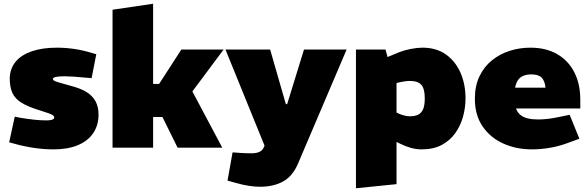

<svg xmlns="http://www.w3.org/2000/svg" viewBox="-20 -790 3139 1027"><path d="M266 9Q215 9 161 1Q107 -7 54 -22L29 -29L59 -166L83 -161Q124 -154 160 -150Q196 -146 230 -146Q249 -146 259.5 -150Q270 -154 270 -162Q270 -168 263.5 -173Q257 -178 240.5 -184Q224 -190 195 -199Q132 -218 96.5 -239.5Q61 -261 46.5 -292.5Q32 -324 32 -372Q34 -425 64.5 -461Q95 -497 151 -516Q207 -535 285 -535Q331 -535 378.5 -528Q426 -521 481 -504L495 -500L470 -372L446 -374Q406 -378 375 -380Q344 -382 324 -382Q296 -382 279.5 -378.5Q263 -375 263 -368Q263 -363 268.5 -359Q274 -355 294.5 -349Q315 -343 358 -331Q410 -318 443 -297.5Q476 -277 491.5 -247.5Q507 -218 507 -177Q507 -119 478 -77Q449 -35 395.5 -13Q342 9 266 9Z M582 0V-738L799 -770V-341H831L950 -525H1176L907 -164H799V0ZM930 0 844 -174 984 -348 1169 0Z M1371 209Q1347 209 1314.5 204.5Q1282 200 1240 188L1197 176L1224 25L1266 28Q1282 29 1296.5 29.5Q1311 30 1325 30Q1352 30 1368.5 22Q1385 14 1392 -4L1395 -11L1186 -525H1425L1509 -233H1516L1606 -525H1834L1575 83Q1546 152 1494.5 180.5Q1443 209 1371 209Z M1884 217V-525H2042L2053 -485L2116 -511Q2144 -522 2178.5 -528.5Q2213 -535 2240 -535Q2313 -535 2364 -499.5Q2415 -464 2442.5 -402.5Q2470 -341 2470 -263Q2470 -215 2457 -167Q2444 -119 2416 -79Q2388 -39 2343.5 -15Q2299 9 2235 9Q2207 9 2178 1Q2149 -7 2121 -21L2101 -31V195ZM2172 -168Q2199 -168 2216.5 -176.5Q2234 -185 2243 -205.5Q2252 -226 2252 -263Q2252 -297 2244.5 -317.5Q2237 -338 2219.5 -347.5Q2202 -357 2172 -357Q2158 -357 2146 -355Q2134 -353 2123 -351L2101 -346V-188L2116 -181Q2130 -175 2145 -171.5Q2160 -168 2172 -168Z M2825 9Q2741 9 2671.5 -22.5Q2602 -54 2561 -114.5Q2520 -175 2520 -262Q2520 -330 2544.5 -381.5Q2569 -433 2611 -467Q2653 -501 2706 -518Q2759 -535 2817 -535Q2900 -535 2959.5 -501Q3019 -467 3051.5 -404.5Q3084 -342 3084 -255V-210H2740Q2748 -188 2764 -175Q2780 -162 2804 -156.5Q2828 -151 2859 -151Q2884 -151 2913 -154.5Q2942 -158 2974 -165L3027 -176L3079 -48L3022 -27Q2972 -8 2922 0.5Q2872 9 2825 9ZM2735 -321H2898Q2894 -358 2877 -375Q2860 -392 2822 -392Q2800 -392 2782 -385.5Q2764 -379 2752.5 -364Q2741 -349 2735 -321Z"/></svg>

Font: REM Black
Style: Regular
Weight: 900
Designer: Octavio Pardo
Foundry: Ashler Design
Version: Version 1.005;gftools[0.9.28]